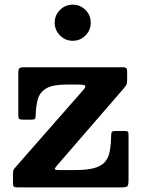

<svg xmlns="http://www.w3.org/2000/svg" viewBox="-20 -811 611 831"><path d="M267.3 -445H317.7Q342.7 -445 347.9 -440.5Q353 -436 341 -422.2L53.2 -94.3Q46 -86.3 41.1 -80Q36.2 -73.8 36.2 -57.3V-17Q36.2 -6 40.1 -3Q44 0 55.2 0H505.8Q527.3 0 531.8 -5.5Q536.3 -11 536.3 -32.5V-229.3Q536.3 -239 532.8 -241.5Q529.3 -244 519.3 -244H479.5Q467.7 -244 464.5 -240.3Q461.2 -236.5 461 -225.5Q460.5 -185.8 455.2 -157.3Q450 -128.8 434.5 -110.5Q419 -92.3 388.1 -83.6Q357.2 -75 305.2 -75H238.3Q216 -75 216.9 -79.6Q217.8 -84.3 227.8 -96L515.3 -428Q522.3 -436.2 526.3 -442.6Q530.3 -449 530.3 -465.2V-500Q530.3 -513.5 526.1 -516.7Q522 -520 509.3 -520H87.2Q68.5 -520 63.9 -515.5Q59.2 -511 59.2 -492.5V-314Q59.2 -299.5 63.6 -296.2Q68 -293 82.2 -293H115.5Q128.5 -293 131.4 -297Q134.3 -301 134.5 -312.7Q135.5 -355 144.6 -384.4Q153.8 -413.7 181.9 -429.4Q210 -445 267.3 -445ZM294.6 -634.5Q327.2 -634.5 350 -657.6Q372.8 -680.8 372.8 -712.6Q372.8 -745.2 350 -768Q327.2 -790.8 294.6 -790.8Q262.8 -790.8 239.7 -768Q216.7 -745.2 216.7 -712.6Q216.7 -680.8 239.7 -657.6Q262.8 -634.5 294.6 -634.5Z"/></svg>

Font: Besley
Style: Regular
Weight: 400
Designer: Owen Earl
Foundry: indestructible type*
Version: Version 4.000